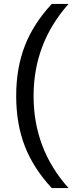

<svg xmlns="http://www.w3.org/2000/svg" viewBox="-20 -745 373 972"><path d="M62 -258V-260Q62 -400 105.5 -512.5Q149 -625 242 -725H327Q150 -526 150 -259Q150 10 327 207H242Q149 107 105.5 -5.5Q62 -118 62 -258Z"/></svg>

Font: Libra Sans
Style: Regular
Weight: 400
Foundry: Context Ltd
Version: Version 1.002